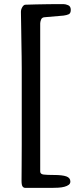

<svg xmlns="http://www.w3.org/2000/svg" viewBox="-20 -858 374 936"><path d="M103 -835Q127 -836 155.5 -836.5Q184 -837 211 -837.5Q238 -838 259 -838Q280 -838 289 -838Q300 -838 312.5 -832.5Q325 -827 325 -810Q325 -793 315 -788.5Q305 -784 290 -782L197 -774Q184 -773 180 -762Q176 -751 176 -744V-22Q176 -9 193 -7Q210 -5 242 -5Q284 -5 303.5 2Q323 9 323 27Q323 37 315 43Q307 49 294 52.5Q281 56 264 57Q247 58 230 58H104Q95 58 90 51Q85 44 85 23Q85 -1 85.5 -49Q86 -97 86 -153Q86 -209 86 -266Q86 -323 86 -366Q86 -418 86 -456Q86 -494 86 -525Q86 -556 85.5 -583Q85 -610 84.5 -641Q84 -672 83.5 -710Q83 -748 82 -800Q82 -812 88.5 -823Q95 -834 103 -835Z"/></svg>

Font: Life Savers ExtraBold
Style: Regular
Weight: 800
Designer: Pablo Impallari, Rodrigo Fuenzalida, Brenda Gallo
Foundry: Pablo Impallari, Rodrigo Fuenzalida, Brenda Gallo
Version: Version 3.001; ttfautohint (v0.95) -l 8 -r 50 -G 200 -x 14 -